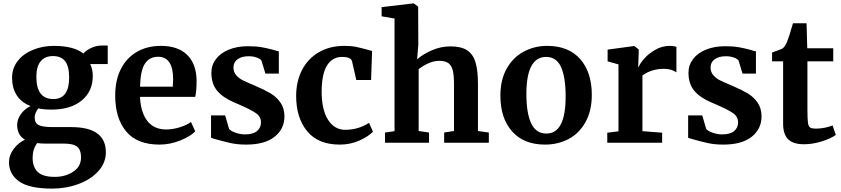

<svg xmlns="http://www.w3.org/2000/svg" viewBox="-20 -840 4947 1130"><path d="M33 114Q33 73 60.5 36.5Q88 0 127 -18Q81 -45 81 -104Q81 -138 103 -168.5Q125 -199 160 -216Q105 -237 78 -280Q51 -323 51 -382Q51 -439 84.5 -481.5Q118 -524 174.5 -547Q231 -570 297 -570Q414 -570 471 -525Q484 -542 515 -557Q546 -572 579 -572H614V-463H511Q526 -431 526 -395Q527 -304 462 -249.5Q397 -195 284 -195Q237 -195 205 -202Q195 -189 189.5 -174.5Q184 -160 184 -149Q184 -116 207.5 -104Q231 -92 292 -92H399Q603 -92 603 56Q603 118 559 167Q515 216 442 243Q369 270 287 270Q153 270 93 228Q33 186 33 114ZM387 -384Q387 -449 363.5 -479.5Q340 -510 292 -510Q245 -510 219.5 -479.5Q194 -449 194 -388Q194 -257 294 -257Q387 -257 387 -384ZM457 86Q457 43 434.5 24Q412 5 354 5H245Q220 5 199 2Q172 38 172 88Q172 143 202 172Q232 201 302 201Q365 201 411 170.5Q457 140 457 86Z M658 -278Q658 -368 691.5 -434Q725 -500 786 -535Q847 -570 927 -570Q1027 -570 1081 -517.5Q1135 -465 1137 -368Q1137 -302 1129 -270H804Q808 -179 847 -128.5Q886 -78 958 -78Q997 -78 1038.5 -91Q1080 -104 1104 -122L1129 -67Q1102 -38 1041.5 -13.5Q981 11 919 11Q787 11 722.5 -66.5Q658 -144 658 -278ZM997 -330Q999 -358 999 -373Q999 -506 910 -506Q861 -506 834 -467Q807 -428 804 -330Z M1328 -82Q1336 -70 1364.5 -59.5Q1393 -49 1422 -49Q1469 -49 1492.5 -68.5Q1516 -88 1516 -120Q1516 -153 1487 -173.5Q1458 -194 1389 -224L1361 -236Q1292 -265 1258 -306Q1224 -347 1224 -412Q1224 -457 1251 -492.5Q1278 -528 1327 -548Q1376 -568 1440 -568Q1487 -568 1520.5 -562Q1554 -556 1591 -546Q1611 -539 1621 -538V-407H1542L1519 -483Q1513 -493 1492 -501Q1471 -509 1444 -509Q1403 -509 1378.5 -491.5Q1354 -474 1354 -443Q1354 -415 1371 -396.5Q1388 -378 1408 -368Q1428 -358 1482 -335Q1536 -312 1571.5 -291Q1607 -270 1630.5 -236.5Q1654 -203 1654 -155Q1654 -81 1596 -35Q1538 11 1429 11Q1378 11 1337.5 2Q1297 -7 1244 -22L1222 -29V-161H1305Z M2007 -570Q2047 -570 2076 -564Q2105 -558 2141 -548L2170 -540L2164 -369H2077L2052 -479Q2046 -505 1993 -505Q1937 -505 1905.5 -456Q1874 -407 1873 -303Q1873 -193 1911 -134.5Q1949 -76 2012 -76Q2088 -76 2152 -117L2175 -65Q2149 -37 2095.5 -13Q2042 11 1980 11Q1852 11 1787.5 -68Q1723 -147 1723 -275Q1723 -361 1757.5 -428Q1792 -495 1856.5 -532.5Q1921 -570 2007 -570Z M2302 -731 2226 -744V-798L2412 -820H2415L2441 -801L2442 -578L2435 -491Q2466 -519 2519.5 -543Q2573 -567 2632 -567Q2695 -567 2730 -543.5Q2765 -520 2779 -472Q2793 -424 2793 -344V-69L2857 -60V0H2594V-60L2652 -69V-344Q2652 -396 2645 -425Q2638 -454 2619.5 -468Q2601 -482 2565 -482Q2534 -482 2501.5 -467.5Q2469 -453 2444 -433V-69L2505 -60V0H2246V-60L2302 -68Z M3200 -570Q3326 -570 3394.5 -492.5Q3463 -415 3463 -282Q3463 -187 3425.5 -120.5Q3388 -54 3325.5 -21.5Q3263 11 3188 11Q3063 11 2994 -66.5Q2925 -144 2925 -277Q2925 -371 2962.5 -437Q3000 -503 3063 -536.5Q3126 -570 3200 -570ZM3309 -272Q3309 -386 3282 -445.5Q3255 -505 3194 -505Q3078 -505 3078 -287Q3078 -173 3106.5 -113.5Q3135 -54 3196 -54Q3309 -54 3309 -272Z M3554 -59 3620 -67V-461L3556 -479V-548L3711 -569H3714L3739 -549V-527L3736 -446H3739Q3746 -466 3772 -495.5Q3798 -525 3837.5 -547.5Q3877 -570 3923 -570Q3945 -570 3961 -564V-414Q3931 -435 3888 -435Q3815 -435 3761 -396V-68L3877 -59V0H3554Z M4136 -82Q4144 -70 4172.5 -59.5Q4201 -49 4230 -49Q4277 -49 4300.5 -68.5Q4324 -88 4324 -120Q4324 -153 4295 -173.5Q4266 -194 4197 -224L4169 -236Q4100 -265 4066 -306Q4032 -347 4032 -412Q4032 -457 4059 -492.5Q4086 -528 4135 -548Q4184 -568 4248 -568Q4295 -568 4328.5 -562Q4362 -556 4399 -546Q4419 -539 4429 -538V-407H4350L4327 -483Q4321 -493 4300 -501Q4279 -509 4252 -509Q4211 -509 4186.5 -491.5Q4162 -474 4162 -443Q4162 -415 4179 -396.5Q4196 -378 4216 -368Q4236 -358 4290 -335Q4344 -312 4379.5 -291Q4415 -270 4438.5 -236.5Q4462 -203 4462 -155Q4462 -81 4404 -35Q4346 11 4237 11Q4186 11 4145.5 2Q4105 -7 4052 -22L4030 -29V-161H4113Z M4589 -112V-479H4524V-531Q4532 -534 4553 -541.5Q4574 -549 4585 -554Q4602 -567 4614 -599Q4623 -620 4647 -703H4727L4731 -556H4884V-479H4732V-198Q4732 -142 4735 -119Q4738 -96 4748 -89.5Q4758 -83 4783 -83Q4808 -83 4835 -88.5Q4862 -94 4880 -102L4899 -46Q4871 -25 4817 -8Q4763 9 4712 9Q4649 9 4619 -20Q4589 -49 4589 -112Z"/></svg>

Font: Koeln Type Serif
Style: Bold
Weight: 700
Designer: Eben Sorkin
Foundry: Eben Sorkin
Version: Version 2.002